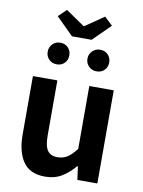

<svg xmlns="http://www.w3.org/2000/svg" viewBox="-105 -1052 846 1137"><g transform="rotate(10 318.5 -483.5)"><path d="M246 14Q155 14 114 -45.5Q73 -105 73 -210V-560H220V-229Q220 -165 239 -138.5Q258 -112 298 -112Q333 -112 358.5 -128.5Q384 -145 412 -182V-560H559V0H439L428 -80H424Q388 -37 345.5 -11.5Q303 14 246 14ZM260 -832 156 -935 204 -981 316 -904H321L433 -981L482 -935L378 -832ZM199 -653Q171 -653 152.5 -671.5Q134 -690 134 -718Q134 -745 152.5 -764Q171 -783 199 -783Q228 -783 246 -764Q264 -745 264 -718Q264 -690 246 -671.5Q228 -653 199 -653ZM439 -653Q411 -653 392 -671.5Q373 -690 373 -718Q373 -745 392 -764Q411 -783 439 -783Q468 -783 486 -764Q504 -745 504 -718Q504 -690 486 -671.5Q468 -653 439 -653Z"/></g></svg>

Font: Chiron Sans HK TT
Style: Bold
Weight: 700
Designer: Ryoko NISHIZUKA 西塚涼子 (kana, bopomofo & ideographs); Paul D. Hunt (Latin, Greek & Cyrillic); Sandoll Communications 산돌커뮤니
Foundry: Adobe
Version: Version 2.022;hotconv 1.0.109;makeotfexe 2.5.65596